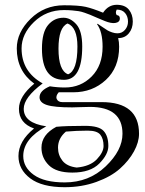

<svg xmlns="http://www.w3.org/2000/svg" viewBox="-20 -486 606 801"><path d="M155 -283Q155 -351 180.5 -381.5Q206 -412 245 -412Q274 -412 298.5 -384.5Q323 -357 323 -292Q323 -153 247 -153Q155 -153 155 -283ZM153 130Q153 76 215 43Q254 39 335 39Q393 39 412.5 60.5Q432 82 432 123Q432 158 394.5 196Q357 234 282 234Q215 234 184 203.5Q153 173 153 130ZM467 -423Q480 -422 480 -409Q480 -393 460 -390Q443 -388 418 -398Q405 -403 384.5 -412Q364 -421 355.5 -424.5Q347 -428 332.5 -433Q318 -438 307.5 -439.5Q297 -441 281.5 -442.5Q266 -444 247 -444Q173 -444 121.5 -394Q70 -344 70 -284Q70 -187 158 -138Q79 -79 79 -32Q79 27 173 41Q77 93 77 165Q77 212 121 243.5Q165 275 250 275Q351 275 421 208Q491 141 491 72Q491 -40 355 -40Q340 -40 315 -39Q290 -38 281 -38Q206 -38 175.5 -48Q145 -58 145 -80Q145 -108 188 -126Q218 -121 251 -121Q317 -121 362.5 -167Q408 -213 408 -291Q408 -353 385 -385L387 -387Q395 -382 408.5 -372.5Q422 -363 429 -359Q436 -355 447.5 -351Q459 -347 470 -347Q489 -347 501.5 -361.5Q514 -376 514 -396Q514 -417 502 -431.5Q490 -446 467 -446Q460 -433 467 -423ZM473 -327Q477 -311 477 -291Q477 -204 421.5 -152.5Q366 -101 286 -101H225Q211 -85 217 -72.5Q223 -60 240 -60H404Q560 -60 560 72Q560 107 539 145.5Q518 184 480.5 217.5Q443 251 382 273Q321 295 250 295Q155 295 106 258Q57 221 57 165Q57 103 122 50Q59 28 59 -32Q59 -84 123 -137Q50 -190 50 -284Q50 -351 107.5 -407.5Q165 -464 247 -464Q308 -464 337 -457.5Q366 -451 410 -433Q432 -466 467 -466Q501 -466 517.5 -446Q534 -426 534 -396Q534 -367 517.5 -347Q501 -327 473 -327ZM222 130Q222 161 240.5 184.5Q259 208 300 213Q356 208 384 178.5Q412 149 412 123Q412 93 398.5 76Q385 59 346 59Q300 59 255 63Q222 91 222 130ZM224 -283Q224 -191 264 -176Q303 -191 303 -292Q303 -372 262 -388Q224 -372 224 -283Z"/></svg>

Font: Jacques Francois Shadow
Style: Regular
Weight: 400
Designer: Alexei Vanyashin, Nikita Kanarev (i@xarsok.ru)
Foundry: Cyreal (www.cyreal.org)
Version: Version 1.003